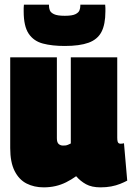

<svg xmlns="http://www.w3.org/2000/svg" viewBox="-20 -797 570 827"><path d="M168 10Q127 10 94.5 -6.5Q62 -23 43 -60.5Q24 -98 24 -159V-550H225V-202Q225 -183 233 -176.5Q241 -170 251 -170Q257 -170 262 -170.5Q267 -171 273 -173.5Q279 -176 285 -179V-550H485V-204Q485 -194 486.5 -188Q488 -182 491.5 -180Q495 -178 499 -178Q507 -178 514 -180L528 -19Q515 -12 497.5 -5Q480 2 459 6Q438 10 413 10Q375 10 350.5 -3.5Q326 -17 308 -38Q287 -23 265 -12Q243 -1 219 4.5Q195 10 168 10ZM259 -599Q204 -599 164.5 -609.5Q125 -620 103.5 -652Q82 -684 82 -748Q82 -755 82 -762.5Q82 -770 83 -777H191Q191 -776 191 -775Q191 -774 191 -772Q191 -763 194.5 -753Q198 -743 212.5 -736Q227 -729 259 -729Q291 -729 305 -736Q319 -743 322.5 -753Q326 -763 326 -772Q326 -774 326 -775Q326 -776 326 -777H433Q434 -770 434 -762.5Q434 -755 434 -748Q434 -692 417 -659.5Q400 -627 361.5 -613Q323 -599 259 -599Z"/></svg>

Font: Georama SemiCondensed Black
Style: Regular
Weight: 900
Width: 4
Designer: Jean-Baptiste Levee
Foundry: Production Type
Version: Version 1.001